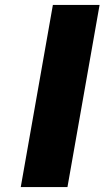

<svg xmlns="http://www.w3.org/2000/svg" viewBox="-20 -757 423 777"><path d="M64 0 194 -737H383L253 0Z"/></svg>

Font: Tomorrow
Style: Bold Italic
Weight: 700
Italic angle: -10°
Designer: Tony de Marco, Monica Rizzolli
Foundry: Just in Type
Version: Version 2.002